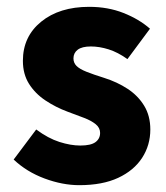

<svg xmlns="http://www.w3.org/2000/svg" viewBox="-20 -530 487 562"><path d="M212 12Q163 12 110.5 -7.5Q58 -27 20 -63L86 -151Q121 -125 154 -114.5Q187 -104 215 -104Q246 -104 259.5 -114Q273 -124 273 -141Q273 -156 260 -166.5Q247 -177 226 -185Q205 -193 178 -203Q143 -216 113 -236Q83 -256 65 -284.5Q47 -313 47 -352Q47 -423 100.5 -466.5Q154 -510 241 -510Q296 -510 341.5 -492Q387 -474 419 -446L353 -357Q325 -377 298 -385.5Q271 -394 246 -394Q220 -394 207.5 -384.5Q195 -375 195 -359Q195 -346 204 -337Q213 -328 233 -320Q253 -312 285 -302Q323 -290 353.5 -270Q384 -250 402 -220.5Q420 -191 420 -151Q420 -105 396 -68Q372 -31 326 -9.5Q280 12 212 12Z"/></svg>

Font: Mada ExtraBold
Style: Regular
Weight: 800
Designer: Khaled Hosny
Version: Version 1.5